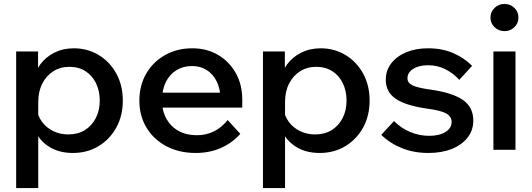

<svg xmlns="http://www.w3.org/2000/svg" viewBox="-20 -760 2698 974"><path d="M174 194H62V-499H173V-345H149Q156 -395 184 -433Q212 -471 256 -493Q300 -515 354 -515Q424 -515 480.5 -481Q537 -447 570 -387Q603 -327 603 -250Q603 -172 569.5 -112Q536 -52 479 -18Q422 16 350 16Q284 16 236 -11.5Q188 -39 163.5 -86.5Q139 -134 143 -193L166 -211Q171 -172 193 -142Q215 -112 250 -95Q285 -78 326 -78Q375 -78 410.5 -100Q446 -122 466 -161Q486 -200 486 -250Q486 -299 467 -338Q448 -377 413.5 -399Q379 -421 332 -421Q286 -421 250.5 -398.5Q215 -376 194.5 -336Q174 -296 174 -242Z M1135 -151 1199 -81Q1160 -36 1102 -10Q1044 16 973 16Q889 16 824.5 -18Q760 -52 723.5 -112Q687 -172 687 -249Q687 -327 722 -387Q757 -447 818 -481Q879 -515 955 -515Q1029 -515 1086 -481.5Q1143 -448 1176 -389.5Q1209 -331 1209 -254V-248H1098V-259Q1098 -309 1079.5 -346.5Q1061 -384 1029 -404.5Q997 -425 954 -425Q909 -425 874.5 -403.5Q840 -382 821 -343.5Q802 -305 802 -251Q802 -197 824.5 -157Q847 -117 886.5 -95.5Q926 -74 978 -74Q1073 -74 1135 -151ZM1209 -214H765V-290H1193L1209 -253Z M1426 194H1314V-499H1425V-345H1401Q1408 -395 1436 -433Q1464 -471 1508 -493Q1552 -515 1606 -515Q1676 -515 1732.5 -481Q1789 -447 1822 -387Q1855 -327 1855 -250Q1855 -172 1821.5 -112Q1788 -52 1731 -18Q1674 16 1602 16Q1536 16 1488 -11.5Q1440 -39 1415.5 -86.5Q1391 -134 1395 -193L1418 -211Q1423 -172 1445 -142Q1467 -112 1502 -95Q1537 -78 1578 -78Q1627 -78 1662.5 -100Q1698 -122 1718 -161Q1738 -200 1738 -250Q1738 -299 1719 -338Q1700 -377 1665.5 -399Q1631 -421 1584 -421Q1538 -421 1502.5 -398.5Q1467 -376 1446.5 -336Q1426 -296 1426 -242Z M1914 -76 1979 -146Q2013 -111 2059.5 -91Q2106 -71 2157 -71Q2209 -71 2240 -90.5Q2271 -110 2271 -141Q2271 -169 2243.5 -184.5Q2216 -200 2146 -209Q2036 -225 1986.5 -259.5Q1937 -294 1937 -355Q1937 -403 1965 -439Q1993 -475 2041 -495Q2089 -515 2151 -515Q2223 -515 2278.5 -491Q2334 -467 2375 -426L2310 -355Q2279 -389 2239 -409Q2199 -429 2152 -429Q2105 -429 2076 -410.5Q2047 -392 2047 -363Q2047 -339 2073.5 -326.5Q2100 -314 2167 -305Q2277 -289 2329 -252.5Q2381 -216 2381 -148Q2381 -99 2352 -62Q2323 -25 2272 -4.5Q2221 16 2153 16Q2080 16 2019 -8.5Q1958 -33 1914 -76Z M2595 0H2483V-499H2595ZM2539 -602Q2510 -602 2489 -622Q2468 -642 2468 -670Q2468 -700 2489 -720Q2510 -740 2539 -740Q2569 -740 2589.5 -720Q2610 -700 2610 -671Q2610 -642 2589.5 -622Q2569 -602 2539 -602Z"/></svg>

Font: Wix Madefor Display SemiBold
Style: Regular
Weight: 600
Designer: Dalton Maag Ltd
Foundry: Dalton Maag Ltd
Version: Version 3.100